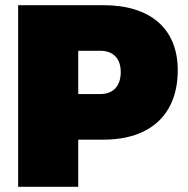

<svg xmlns="http://www.w3.org/2000/svg" viewBox="-20 -721 726 741"><path d="M379 -701H50V0H282V-182H379C561 -182 666 -280 666 -450C666 -610 561 -701 379 -701ZM367 -358H282V-525H367C417 -525 446 -495 446 -443C446 -389 417 -358 367 -358Z"/></svg>

Font: Montserrat arm Black
Style: Regular
Weight: 900
Designer: Julieta Ulanovsky
Foundry: Julieta Ulanovsky
Version: Version 6.000;PS 006.000;hotconv 1.0.88;makeotf.lib2.5.64775